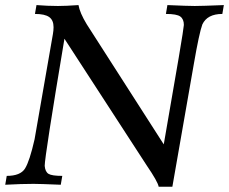

<svg xmlns="http://www.w3.org/2000/svg" viewBox="-27 -713 884 741"><path d="M638.2 7.8H585.4Q582.5 -11.2 539.1 -74.7L221.7 -563.5Q145.5 -108.4 145.5 -72.8Q147.5 -49.8 160.4 -42Q173.3 -34.2 213.4 -34.2L207.5 0Q125 -3.4 102.5 -3.4Q56.6 -3.4 -6.8 0L-1 -34.2Q51.8 -34.2 69.6 -62.7Q87.4 -91.3 106.4 -175.3L177.2 -581.5Q179.7 -596.2 179.7 -607.9Q179.7 -635.3 162.8 -647.2Q146 -659.2 107.9 -659.2L113.8 -693.4Q157.2 -689.9 196.8 -689.9Q227.5 -689.9 275.9 -693.4Q281.2 -663.1 307.6 -619.6L605 -155.8Q682.1 -596.7 682.6 -616.7Q682.6 -639.2 668.9 -649.2Q655.3 -659.2 613.3 -659.2L619.1 -693.4Q698.2 -689.9 724.6 -689.9Q752 -689.9 836.9 -693.4L831.1 -659.2Q772.9 -659.2 753.9 -618.7Q741.7 -585.4 721.2 -466.8Z"/></svg>

Font: Kelvinch
Style: Italic
Weight: 400
Italic angle: -10°
Designer: Paul James Miller
Foundry: High-Logic / Made with FontCreator
Version: Version 3.40;July 22, 2017;FontCreator 11.0.0.2388 64-bit